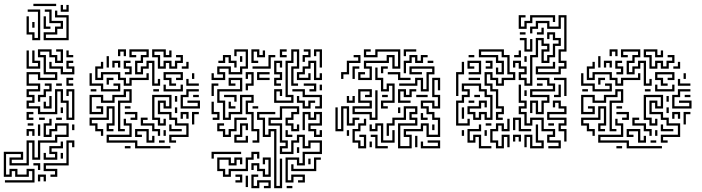

<svg xmlns="http://www.w3.org/2000/svg" viewBox="-96 -766 3702 1012"><path d="M80 -734V-746H200V-734ZM224 -704V-740H236V-716H254V-740H266V-704ZM74 -554V-584H44V-680H56V-596H86V-566H104V-704H50V-716H116V-554ZM134 -554V-596H194V-626H224V-644H164V-704H140V-716H176V-656H236V-614H206V-584H146V-566H254V-674H194V-710H206V-686H266V-554ZM134 -614V-680H146V-626H170V-614ZM74 -620V-650H86V-620ZM254 -134V-224H224V-284H206V-164H104V-194H44V-236H74V-254H44V-296H104V-314H44V-386H116V-356H194V-374H134V-464H104V-506H176V-476H206V-446H224V-494H200V-506H236V-434H194V-464H164V-494H116V-476H146V-386H206V-344H104V-374H56V-326H116V-284H56V-266H86V-224H56V-206H116V-176H194V-296H236V-236H266V-146H284V-284H266V-260H254V-296H296V-134ZM44 -404V-500H56V-416H104V-434H74V-500H86V-446H116V-404ZM254 -464V-500H266V-476H290V-464ZM224 -374V-404H164V-440H176V-416H236V-386H284V-404H254V-446H290V-434H266V-416H296V-374ZM254 -314V-356H290V-344H266V-326H290V-314ZM104 -230V-266H134V-296H164V-314H140V-326H176V-284H146V-254H116V-230ZM200 -314V-326H230V-314ZM134 -194V-230H146V-206H164V-260H176V-194ZM224 -170V-200H236V-170ZM44 -134V-176H80V-164H56V-146H80V-134ZM110 -134V-146H140V-134ZM200 -134V-146H230V-134ZM-70 196V184H74V136H56V166H-16V136H-34V166H-76V34H26V76H-34V94H44V-26H86V64H104V-26H194V-56H254V-104H206V-74H176V-44H134V-116H164V-140H176V-104H146V-56H164V-86H194V-116H266V-44H206V-14H116V76H74V-14H56V106H-46V64H14V46H-64V154H-46V124H-4V154H44V124H86V196ZM50 -104V-116H80V-104ZM104 -50V-110H116V-50ZM284 -80V-110H296V-80ZM44 -50V-86H86V-50H74V-74H56V-50ZM170 166V154H194V136H134V94H254V-26H296V10H284V-14H266V106H146V124H206V166ZM134 76V40H146V64H194V46H164V4H224V-20H236V16H176V34H206V76ZM224 70V40H236V70ZM104 130V106H80V94H116V130ZM104 190V154H146V190H134V166H116V190Z M526 -470V-506H568V-470H556V-494H538V-470ZM706 -314V-434H688V-404H658V-374H616V-446H646V-476H676V-494H598V-476H622V-464H586V-506H688V-464H658V-434H628V-386H646V-416H676V-446H718V-326H736V-350H748V-314ZM736 -404V-464H706V-506H778V-476H796V-500H808V-464H766V-494H718V-476H748V-416H766V-446H808V-416H826V-446H856V-464H832V-476H868V-434H838V-404H796V-434H778V-404ZM466 -410V-470H478V-410ZM496 -410V-446H538V-410H526V-434H508V-410ZM562 -374V-386H586V-404H556V-446H592V-434H568V-416H598V-374ZM862 -404V-416H886V-440H898V-404ZM556 -314V-344H526V-374H448V-344H406V-416H436V-440H448V-404H418V-356H436V-386H538V-356H568V-326H586V-356H676V-380H688V-344H598V-314ZM796 -314V-344H766V-386H868V-344H832V-356H856V-374H778V-356H808V-326H832V-314ZM436 -284V-314H376V-380H388V-326H448V-296H526V-314H502V-326H538V-284ZM916 -350V-380H928V-350ZM466 -320V-356H502V-344H478V-320ZM886 -314V-350H898V-326H952V-314ZM766 -284V-320H778V-296H856V-320H868V-284ZM526 -74V-236H586V-284H568V-254H508V-224H436V-254H388V-176H436V-194H412V-206H448V-164H376V-266H448V-236H496V-266H556V-296H598V-224H538V-86H562V-74ZM856 -194V-266H886V-296H952V-284H898V-254H868V-206H946V-224H892V-236H958V-194ZM712 -284V-296H742V-284ZM382 -284V-296H412V-284ZM796 -14V-56H886V-104H826V-134H796V-164H736V-236H778V-206H796V-254H718V-146H748V-116H766V-140H778V-104H736V-134H706V-266H808V-194H766V-224H748V-176H808V-146H838V-116H898V-44H808V-26H832V-14ZM922 -254V-266H952V-254ZM826 -230V-260H838V-230ZM436 -50V-74H406V-104H376V-146H466V-206H508V-104H478V-86H502V-74H466V-116H496V-194H478V-134H388V-116H418V-86H448V-50ZM562 -194V-206H592V-194ZM826 -170V-200H838V-170ZM592 -134V-146H616V-164H562V-176H628V-134ZM856 -140V-176H898V-140H886V-164H868V-140ZM916 -110V-176H952V-164H928V-110ZM736 -50V-74H706V-104H646V-146H682V-134H658V-116H718V-86H748V-50ZM616 16V-14H466V-56H586V-104H556V-140H568V-116H598V-44H478V-26H628V4H802V16ZM796 -74V-110H808V-86H862V-74ZM676 -14V-74H628V-56H652V-44H616V-86H688V-26H706V-50H718V-14ZM766 -50V-80H778V-50ZM742 -14V-26H772V-14ZM562 16V4H592V16Z M1019 -344V-380H1031V-356H1079V-374H1049V-416H1121V-386H1169V-416H1199V-494H1151V-470H1139V-506H1211V-404H1181V-374H1109V-404H1061V-386H1091V-344ZM1229 -434V-506H1271V-476H1289V-500H1301V-464H1259V-494H1241V-446H1265V-434ZM1349 -224V-296H1391V-260H1379V-284H1361V-236H1439V-254H1409V-446H1439V-506H1481V-404H1451V-326H1475V-314H1439V-416H1469V-494H1451V-434H1421V-266H1451V-224ZM1379 -464V-506H1415V-494H1391V-476H1415V-464ZM1499 -440V-476H1529V-494H1505V-506H1541V-464H1511V-440ZM1589 -410V-494H1571V-470H1559V-506H1601V-410ZM1139 -410V-434H1109V-464H1091V-434H1055V-446H1079V-476H1121V-446H1151V-410ZM1235 -404V-416H1319V-476H1355V-464H1331V-404ZM1169 -440V-470H1181V-440ZM1469 -344V-386H1499V-416H1529V-446H1571V-356H1589V-380H1601V-344H1559V-434H1541V-404H1511V-374H1481V-356H1529V-380H1541V-344ZM1349 -314V-356H1379V-374H1349V-446H1391V-410H1379V-434H1361V-386H1391V-344H1361V-326H1385V-314ZM1199 -290V-326H1229V-374H1211V-350H1199V-386H1241V-314H1211V-290ZM1259 -344V-386H1325V-374H1271V-356H1325V-344ZM1235 -14V-26H1259V-74H1229V-164H1199V-236H1229V-254H1181V-164H1121V-134H1079V-224H1049V-296H1169V-344H1121V-326H1145V-314H1109V-356H1181V-284H1061V-236H1091V-146H1109V-176H1169V-266H1241V-224H1211V-176H1241V-86H1271V-14ZM1019 -260V-326H1055V-314H1031V-260ZM1535 -284V-296H1559V-314H1505V-326H1571V-284ZM1589 -290V-320H1601V-290ZM1565 -194V-206H1589V-254H1499V-284H1445V-296H1511V-266H1601V-194ZM1139 -230V-254H1085V-266H1151V-230ZM1499 -194V-224H1469V-260H1481V-236H1511V-206H1529V-236H1565V-224H1541V-194ZM1025 -134V-146H1049V-164H1019V-230H1031V-176H1061V-134ZM1109 -194V-230H1121V-206H1145V-194ZM1235 -194V-206H1265V-194ZM1409 196V64H1481V94H1499V34H1589V-14H1541V16H1499V-44H1481V-14H1451V46H1379V4H1409V-14H1379V-104H1319V-146H1379V-206H1481V-164H1451V-134H1421V-116H1451V-86H1469V-110H1481V-74H1439V-104H1409V-146H1439V-176H1469V-194H1391V-134H1331V-116H1391V-26H1421V16H1391V34H1439V-26H1469V-56H1511V4H1529V-26H1601V46H1511V106H1469V76H1421V184H1439V154H1511V196H1475V184H1499V166H1451V196ZM1559 -44V-74H1529V-116H1589V-164H1571V-134H1529V-164H1511V-80H1499V-176H1541V-146H1559V-176H1601V-104H1541V-86H1571V-56H1589V-80H1601V-44ZM1349 226V-74H1331V-44H1289V-134H1259V-176H1355V-164H1271V-146H1301V-56H1319V-86H1361V214H1379V70H1391V226ZM1079 -44V-74H1049V-116H1085V-104H1061V-86H1091V-56H1109V-86H1139V-146H1205V-134H1151V-74H1121V-44ZM1139 -14V-56H1169V-116H1211V-80H1199V-104H1181V-44H1151V-26H1199V-50H1211V-14ZM1409 -44V-80H1421V-56H1445V-44ZM1469 40V10H1481V40ZM1019 70V34H1175V46H1031V70ZM1079 166V136H1049V64H1121V94H1139V64H1181V100H1169V76H1151V106H1109V76H1061V124H1091V154H1109V124H1199V64H1229V34H1271V70H1259V46H1241V76H1211V136H1121V166ZM1289 166V136H1259V106H1241V130H1229V94H1271V124H1301V154H1319V76H1301V100H1289V64H1331V166ZM1439 136V100H1451V124H1559V64H1595V76H1571V136ZM1529 100V70H1541V100ZM1145 196V184H1169V166H1145V154H1181V196ZM1229 226V154H1265V166H1241V214H1259V184H1331V226H1295V214H1319V196H1271V226ZM1199 220V160H1211V220ZM1415 226V214H1445V226Z M1792 -344V-386H1828V-374H1804V-356H1852V-404H1822V-446H1942V-476H1984V-416H2002V-494H1894V-464H1822V-506H1858V-494H1834V-476H1882V-506H2014V-404H1972V-464H1954V-434H1834V-416H1864V-344ZM2032 -470V-506H2098V-494H2044V-470ZM1702 -350V-386H1732V-446H1792V-464H1768V-476H1804V-434H1744V-374H1714V-350ZM2032 -380V-446H2062V-476H2104V-446H2122V-476H2158V-464H2134V-434H2092V-464H2074V-434H2044V-380ZM2158 -434V-446H2188V-434ZM1762 -350V-416H1798V-404H1774V-350ZM1912 -380V-416H1948V-404H1924V-380ZM2122 -284V-344H2104V-314H2008V-326H2092V-356H2134V-296H2152V-386H2182V-404H2074V-386H2128V-374H2062V-416H2194V-374H2164V-284ZM1912 -194V-236H1972V-314H1954V-284H1912V-344H1882V-410H1894V-356H1924V-296H1942V-326H1984V-224H1924V-206H1948V-194ZM2002 -344V-374H1948V-386H2014V-356H2068V-344ZM2002 16V-116H2092V-134H2062V-176H2092V-194H2044V-134H1984V-104H1954V-50H1942V-116H1972V-146H2032V-206H2104V-164H2074V-146H2104V-104H2014V4H2062V-44H2032V-86H2122V-116H2164V-56H2212V-134H2182V-164H2152V-194H2122V-236H2194V-206H2212V-254H2182V-356H2224V-290H2212V-344H2194V-266H2224V-194H2182V-224H2134V-206H2164V-176H2194V-146H2224V-44H2152V-104H2134V-74H2044V-56H2074V16ZM1852 -134V-164H1762V-206H1852V-224H1792V-296H1864V-254H1828V-266H1852V-284H1804V-236H1864V-194H1774V-176H1864V-146H1882V-290H1894V-134ZM2002 -224V-296H2044V-266H2062V-296H2098V-284H2074V-254H2032V-284H2014V-236H2068V-224ZM1918 -254V-266H1948V-254ZM2098 -254V-266H2158V-254ZM1732 -224V-260H1744V-236H1762V-260H1774V-224ZM1672 -74V-200H1684V-86H1702V-206H1744V-116H1762V-146H1798V-134H1774V-104H1732V-194H1714V-74ZM2002 -170V-200H2014V-170ZM2122 -134V-170H2134V-146H2158V-134ZM1792 16V-14H1762V-86H1792V-116H1822V-140H1834V-104H1804V-74H1774V-26H1804V4H1822V-44H1798V-56H1834V16ZM1912 -14V-104H1894V-74H1852V-110H1864V-86H1882V-116H1924V-26H1972V-80H1984V-14ZM2182 -80V-110H2194V-80ZM1732 -50V-80H1744V-50ZM1882 16V-44H1858V-56H1894V4H1948V16ZM2092 10V-50H2104V10ZM2122 16V-20H2134V4H2212V-14H2158V-26H2224V16ZM1852 10V-20H1864V10Z M2638 -614V-686H2674V-674H2650V-626H2668V-656H2698V-686H2830V-650H2818V-674H2710V-644H2680V-614ZM2728 -374V-416H2818V-440H2830V-404H2740V-386H2848V-416H2878V-434H2848V-506H2878V-674H2860V-614H2788V-644H2740V-614H2710V-590H2698V-626H2728V-656H2800V-626H2848V-686H2890V-494H2860V-446H2890V-404H2860V-374ZM2734 -584V-596H2758V-620H2770V-584ZM2668 -314V-344H2638V-386H2668V-404H2638V-434H2620V-410H2608V-446H2650V-416H2680V-374H2650V-356H2680V-326H2698V-476H2728V-566H2770V-536H2800V-494H2770V-446H2788V-476H2818V-536H2848V-554H2818V-584H2800V-560H2788V-596H2830V-566H2860V-524H2830V-464H2800V-434H2758V-506H2788V-524H2758V-554H2740V-464H2710V-314ZM2644 -584V-596H2674V-584ZM2668 -494V-554H2644V-566H2680V-506H2698V-560H2710V-494ZM2518 -134V-176H2548V-194H2518V-284H2488V-314H2458V-386H2500V-356H2530V-326H2548V-356H2608V-374H2578V-464H2548V-494H2440V-476H2530V-446H2560V-374H2518V-410H2530V-386H2548V-434H2518V-464H2428V-506H2560V-476H2590V-386H2620V-344H2560V-314H2518V-344H2488V-374H2470V-326H2500V-296H2530V-206H2560V-164H2530V-146H2554V-134ZM2614 -464V-476H2638V-500H2650V-464ZM2374 -464V-476H2404V-464ZM2668 -440V-470H2680V-440ZM2374 -374V-386H2428V-434H2380V-416H2404V-404H2368V-446H2440V-374ZM2464 -404V-416H2488V-434H2464V-446H2500V-404ZM2308 -260V-386H2338V-440H2350V-374H2320V-260ZM2374 -344V-356H2434V-344ZM2728 -164V-224H2710V-170H2698V-236H2740V-176H2758V-236H2788V-254H2698V-296H2818V-314H2788V-344H2734V-356H2800V-326H2830V-284H2710V-266H2800V-224H2770V-164ZM2878 -260V-344H2824V-356H2890V-260ZM2734 -314V-326H2764V-314ZM2308 -104V-236H2338V-266H2368V-284H2338V-326H2440V-296H2470V-266H2500V-134H2458V-164H2440V-134H2398V-164H2368V-206H2428V-236H2470V-200H2458V-224H2440V-194H2380V-176H2410V-146H2428V-176H2470V-146H2488V-254H2458V-284H2428V-314H2350V-296H2380V-254H2350V-224H2320V-116H2368V-140H2380V-104ZM2824 -254V-266H2848V-320H2860V-254ZM2794 16V4H2848V-14H2788V-56H2818V-74H2758V-134H2710V-104H2668V-164H2638V-206H2668V-224H2638V-320H2650V-236H2680V-194H2650V-176H2680V-116H2698V-146H2770V-86H2830V-44H2800V-26H2860V16ZM2668 -260V-290H2680V-260ZM2404 -254V-266H2434V-254ZM2374 -224V-236H2404V-224ZM2878 -20V-74H2848V-116H2878V-134H2788V-176H2878V-194H2848V-224H2830V-200H2818V-236H2860V-206H2890V-164H2800V-146H2890V-104H2860V-86H2890V-20ZM2338 -140V-200H2350V-140ZM2638 -74V-134H2620V-80H2608V-146H2650V-86H2704V-74ZM2518 16V-14H2488V-86H2518V-116H2560V-86H2578V-140H2590V-74H2548V-104H2530V-74H2500V-26H2530V4H2548V-56H2590V10H2578V-44H2560V16ZM2464 -104V-116H2494V-104ZM2794 -104V-116H2824V-104ZM2698 16V-44H2680V10H2668V-56H2710V4H2758V-14H2728V-110H2740V-26H2770V16ZM2428 16V-44H2410V-14H2368V-86H2428V-110H2440V-74H2380V-26H2398V-56H2440V4H2494V16ZM2458 -50V-80H2470V-50ZM2338 -50V-80H2350V-50ZM2608 -20V-56H2650V-20H2638V-44H2620V-20Z M3117 -470V-506H3159V-470H3147V-494H3129V-470ZM3297 -314V-434H3279V-404H3249V-374H3207V-446H3237V-476H3267V-494H3189V-476H3213V-464H3177V-506H3279V-464H3249V-434H3219V-386H3237V-416H3267V-446H3309V-326H3327V-350H3339V-314ZM3327 -404V-464H3297V-506H3369V-476H3387V-500H3399V-464H3357V-494H3309V-476H3339V-416H3357V-446H3399V-416H3417V-446H3447V-464H3423V-476H3459V-434H3429V-404H3387V-434H3369V-404ZM3057 -410V-470H3069V-410ZM3087 -410V-446H3129V-410H3117V-434H3099V-410ZM3153 -374V-386H3177V-404H3147V-446H3183V-434H3159V-416H3189V-374ZM3453 -404V-416H3477V-440H3489V-404ZM3147 -314V-344H3117V-374H3039V-344H2997V-416H3027V-440H3039V-404H3009V-356H3027V-386H3129V-356H3159V-326H3177V-356H3267V-380H3279V-344H3189V-314ZM3387 -314V-344H3357V-386H3459V-344H3423V-356H3447V-374H3369V-356H3399V-326H3423V-314ZM3027 -284V-314H2967V-380H2979V-326H3039V-296H3117V-314H3093V-326H3129V-284ZM3507 -350V-380H3519V-350ZM3057 -320V-356H3093V-344H3069V-320ZM3477 -314V-350H3489V-326H3543V-314ZM3357 -284V-320H3369V-296H3447V-320H3459V-284ZM3117 -74V-236H3177V-284H3159V-254H3099V-224H3027V-254H2979V-176H3027V-194H3003V-206H3039V-164H2967V-266H3039V-236H3087V-266H3147V-296H3189V-224H3129V-86H3153V-74ZM3447 -194V-266H3477V-296H3543V-284H3489V-254H3459V-206H3537V-224H3483V-236H3549V-194ZM3303 -284V-296H3333V-284ZM2973 -284V-296H3003V-284ZM3387 -14V-56H3477V-104H3417V-134H3387V-164H3327V-236H3369V-206H3387V-254H3309V-146H3339V-116H3357V-140H3369V-104H3327V-134H3297V-266H3399V-194H3357V-224H3339V-176H3399V-146H3429V-116H3489V-44H3399V-26H3423V-14ZM3513 -254V-266H3543V-254ZM3417 -230V-260H3429V-230ZM3027 -50V-74H2997V-104H2967V-146H3057V-206H3099V-104H3069V-86H3093V-74H3057V-116H3087V-194H3069V-134H2979V-116H3009V-86H3039V-50ZM3153 -194V-206H3183V-194ZM3417 -170V-200H3429V-170ZM3183 -134V-146H3207V-164H3153V-176H3219V-134ZM3447 -140V-176H3489V-140H3477V-164H3459V-140ZM3507 -110V-176H3543V-164H3519V-110ZM3327 -50V-74H3297V-104H3237V-146H3273V-134H3249V-116H3309V-86H3339V-50ZM3207 16V-14H3057V-56H3177V-104H3147V-140H3159V-116H3189V-44H3069V-26H3219V4H3393V16ZM3387 -74V-110H3399V-86H3453V-74ZM3267 -14V-74H3219V-56H3243V-44H3207V-86H3279V-26H3297V-50H3309V-14ZM3357 -50V-80H3369V-50ZM3333 -14V-26H3363V-14ZM3153 16V4H3183V16Z"/></svg>

Font: Rubik Maze
Style: Regular
Weight: 400
Designer: Hubert and Fischer, NaN
Foundry: Hubert and Fischer, NaN
Version: Version 2.200